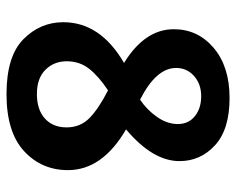

<svg xmlns="http://www.w3.org/2000/svg" viewBox="-86 -610 708 575"><g transform="rotate(90 267.5 -323.0)"><path d="M47 -159Q47 -270 169 -341Q68 -403 68 -490Q68 -562 124 -609.5Q180 -657 274 -657Q368 -657 415.5 -613.5Q463 -570 463 -507Q463 -427 368 -347Q490 -276 490 -173Q490 -94 433 -41.5Q376 11 262.5 11Q149 11 98 -39.5Q47 -90 47 -159ZM251 -293Q209 -265 186.5 -236.5Q164 -208 164 -169.5Q164 -131 189.5 -105.5Q215 -80 262 -80Q309 -80 335.5 -104Q362 -128 362 -169Q362 -210 334 -237.5Q306 -265 251 -293ZM184 -497Q184 -437 279 -389Q309 -409 330.5 -439.5Q352 -470 352 -502Q352 -534 328.5 -553Q305 -572 268.5 -572Q232 -572 208 -550.5Q184 -529 184 -497Z"/></g></svg>

Font: Bree Serif
Style: Regular
Weight: 400
Designer: Veronika Burian, Jos Scaglione
Foundry: TypeTogether
Version: Version 1.002